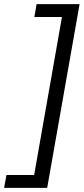

<svg xmlns="http://www.w3.org/2000/svg" viewBox="-45 -708 408 936"><path d="M185 208H-25L-13.5 145H121.5L257 -625H122.5L133.5 -688H343Z"/></svg>

Font: Lucymar Sans
Style: Italic
Weight: 400
Italic angle: -10°
Foundry: The League of Moveable Type (original font) / Main changes by Cristiano Sobral with portions from Mirco Monsees
Version: Version 2.00;August 30, 2020;FontCreator 13.0.0.2681 64-bit